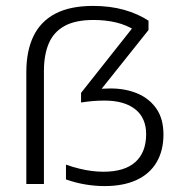

<svg xmlns="http://www.w3.org/2000/svg" viewBox="-20 -622 612 649"><path d="M482 -552V-520.5L308.5 -303L304.5 -319Q316.5 -321.5 327.8 -322.2Q339 -323 353.5 -323Q404.5 -323 445 -305.8Q485.5 -288.5 509 -254.2Q532.5 -220 532.5 -167.5Q532.5 -113 509.5 -73.8Q486.5 -34.5 442 -13.8Q397.5 7 333.5 7Q301.5 7 268.5 1.5Q235.5 -4 203 -15.5V-65.5Q227 -57 248.8 -51.8Q270.5 -46.5 290.8 -44Q311 -41.5 329.5 -41.5Q401.5 -41.5 437.8 -74.5Q474 -107.5 474 -168.5Q474 -223.5 437 -252.8Q400 -282 333.5 -282Q313.5 -282 294.8 -280.5Q276 -279 254 -275.5V-308L441.5 -545L438 -518.5Q408 -537.5 372.8 -546Q337.5 -554.5 296 -554.5Q235 -554.5 198.2 -534.2Q161.5 -514 145 -475.5Q128.5 -437 128.5 -382V0H69V-378.5Q69 -449.5 93 -499.5Q117 -549.5 167 -575.8Q217 -602 294.5 -602Q352 -602 399.2 -588.8Q446.5 -575.5 482 -552Z"/></svg>

Font: Encode Sans SC Condensed Thin Light
Style: Regular
Weight: 300
Version: Version 3.002